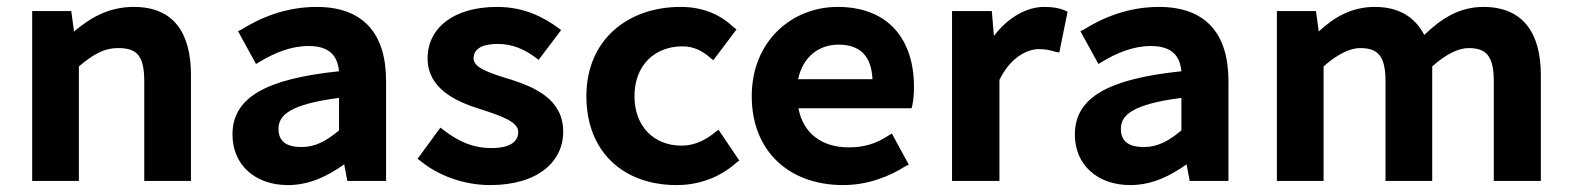

<svg xmlns="http://www.w3.org/2000/svg" viewBox="-20 -523 4541 555"><path d="M208 -331C249 -365 279 -384 322 -384C375 -384 397 -363 397 -288V0H532V-306C532 -428 482 -503 367 -503C294 -503 242 -472 194 -432L186 -491H73V0H208Z M975 -48 984 0H1096V-289C1096 -424 1032 -503 895 -503C805 -503 731 -471 677 -437L668 -433L720 -338L730 -344C773 -370 821 -390 872 -390C934 -390 956 -360 960 -317C748 -295 652 -241 652 -134C652 -46 718 12 812 12C875 12 927 -14 975 -48ZM960 -146C924 -116 892 -98 852 -98C809 -98 785 -113 785 -151C785 -190 819 -222 960 -240Z M1397 12C1535 12 1608 -56 1608 -142C1608 -236 1527 -270 1457 -293C1394 -312 1349 -327 1349 -354C1349 -377 1366 -396 1419 -396C1460 -396 1496 -381 1529 -356L1537 -350L1602 -436L1594 -442C1552 -473 1495 -503 1417 -503C1291 -503 1216 -442 1216 -354C1216 -268 1296 -230 1367 -208C1429 -188 1478 -171 1478 -142C1478 -116 1458 -95 1401 -95C1347 -95 1305 -114 1261 -148L1253 -154L1187 -64L1195 -58C1245 -17 1318 12 1397 12Z M2117 -59 2057 -148 2049 -142C2022 -120 1990 -102 1950 -102C1871 -102 1814 -157 1814 -245C1814 -334 1872 -389 1953 -389C1984 -389 2010 -377 2034 -355L2042 -349L2109 -438L2101 -444C2066 -477 2018 -503 1947 -503C1796 -503 1675 -409 1675 -245C1675 -84 1782 12 1936 12C2000 12 2061 -10 2109 -53Z M2598 -43 2607 -47 2558 -137 2548 -131C2513 -108 2478 -97 2434 -97C2357 -97 2302 -136 2288 -210H2615L2617 -218C2620 -230 2622 -250 2622 -272C2622 -407 2550 -503 2401 -503C2269 -503 2153 -404 2153 -245C2153 -84 2263 12 2417 12C2487 12 2550 -12 2598 -43ZM2502 -294H2287C2301 -360 2348 -394 2404 -394C2467 -394 2499 -360 2502 -294Z M2869 -292C2900 -356 2948 -381 2983 -381C3004 -381 3015 -378 3032 -373L3042 -371L3066 -489L3058 -493C3041 -500 3023 -503 2998 -503C2948 -503 2894 -473 2853 -419L2847 -491H2732V0H2869Z M3410 -48 3419 0H3531V-289C3531 -424 3467 -503 3330 -503C3240 -503 3166 -471 3112 -437L3103 -433L3155 -338L3165 -344C3208 -370 3256 -390 3307 -390C3369 -390 3391 -360 3395 -317C3183 -295 3087 -241 3087 -134C3087 -46 3153 12 3247 12C3310 12 3362 -14 3410 -48ZM3395 -146C3359 -116 3327 -98 3287 -98C3244 -98 3220 -113 3220 -151C3220 -190 3254 -222 3395 -240Z M3806 -331C3845 -366 3883 -384 3911 -384C3962 -384 3985 -363 3985 -288V0H4120V-331C4159 -366 4196 -384 4225 -384C4275 -384 4298 -363 4298 -288V0H4434V-306C4434 -428 4382 -503 4268 -503C4198 -503 4146 -469 4097 -422C4072 -470 4028 -503 3954 -503C3887 -503 3836 -473 3792 -432L3784 -491H3671V0H3806Z"/></svg>

Font: Falling Sky
Style: SeBd
Weight: 600
Designer: Paul D. Hunt
Foundry: Adobe Systems Incorporated
Version: Version 1.02